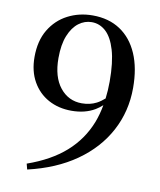

<svg xmlns="http://www.w3.org/2000/svg" viewBox="-86 -819 753 905"><g transform="rotate(10 291.0 -366.5)"><path d="M106 18 99 -9Q210 -48 280 -110Q350 -172 384 -259Q399 -298 407 -343Q393 -330 375 -319Q328 -291 263 -291Q201 -291 152.5 -317.5Q104 -344 76 -393.5Q48 -443 48 -511Q48 -588 80 -641.5Q112 -695 166 -723Q220 -751 285 -751Q362 -751 417 -714.5Q472 -678 501.5 -610Q531 -542 531 -447Q531 -335 480.5 -240.5Q430 -146 335 -79.5Q240 -13 106 18ZM412 -376Q417 -415 417 -458Q417 -550 400 -607.5Q383 -665 353.5 -692Q324 -719 286 -719Q252 -719 223.5 -697.5Q195 -676 177.5 -633Q160 -590 160 -525Q160 -435 200.5 -384.5Q241 -334 305 -334Q344 -334 375 -350Q394 -360 412 -376Z"/></g></svg>

Font: Early Summer Mincho SemiBold
Style: Regular
Weight: 600
Designer: GuiWonder
Version: Version 1.002